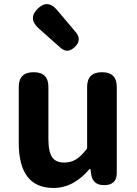

<svg xmlns="http://www.w3.org/2000/svg" viewBox="-20 -918 677 952"><path d="M245 14Q73 14 73 -210V-487Q73 -560 147 -560Q220 -560 220 -487V-229Q220 -165 239 -138Q257 -112 298 -112Q332 -112 357.5 -128Q383 -144 412 -182V-487Q412 -560 486 -560Q559 -560 559 -487V-280V-60Q559 0 496 0Q440 0 432 -54L428 -80H424Q345 14 245 14ZM279 -682 172 -777Q117 -826 167 -875Q217 -924 264 -867L302 -822L356 -758Q387 -721 352 -686Q315 -649 279 -682Z"/></svg>

Font: GenSenRounded TW B
Style: Regular
Weight: 700
Version: Version 1.501;PS 1;hotconv 16.6.51;makeotf.lib2.5.65220